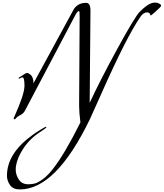

<svg xmlns="http://www.w3.org/2000/svg" viewBox="-20 -894 1270 1490"><path d="M678 30Q414 576 134 576Q81 576 57.5 542Q34 508 34 470Q34 296 232 154Q251 139 291 114.5Q331 90 335.5 90Q340 90 340 93.5Q340 97 327 106Q314 116 289 132Q196 192 141 292Q102 362 102 424Q102 461 125.5 498.5Q149 536 200 536Q229 536 252.5 529.5Q276 523 313.5 495.5Q351 468 390 418Q482 301 604 56Q594 -24 594 -72L598 -760Q598 -794 597 -801Q596 -808 592 -808Q580 -808 562 -772L174 -36Q162 -12 136 0Q114 11 106 21.5Q98 32 92 32Q86 32 86 28Q86 24 92 10Q170 -163 170 -228.5Q170 -294 154 -294Q149 -294 140.5 -289Q132 -284 128 -284Q124 -284 124 -290L156 -310Q161 -313 168 -318Q182 -328 190 -328Q198 -328 212 -318Q240 -298 240 -248L548 -814Q560 -839 585.5 -855.5Q611 -872 648 -872Q682 -872 682 -812L676 -96Q755 -267 891 -516Q1027 -765 1064 -802Q1118 -856 1152 -868Q1167 -874 1183.5 -874Q1200 -874 1215 -866.5Q1230 -859 1230 -851Q1230 -843 1215 -830Q1200 -816 1185 -802Q1152 -773 1151 -774Q1146 -774 1146 -780Q1146 -786 1139 -792Q1132 -798 1122 -798Q1093 -798 1070 -764Q962 -608 767 -168Q686 14 678 30Z"/></svg>

Font: Miama
Style: Regular
Weight: 400
Italic angle: 16.5°
Designer: Linus Romer
Foundry: Linus Romer
Version: 0.32